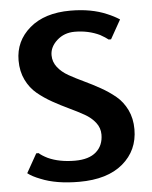

<svg xmlns="http://www.w3.org/2000/svg" viewBox="-52 -754 639 807"><g transform="rotate(-5 267.5 -350.0)"><path d="M250 10Q153 10 88 -17Q54 -30 35 -45L80 -125H90Q102 -114 126 -102Q174 -80 240 -80Q299 -80 329.5 -107Q360 -134 360 -180Q360 -208 342.5 -230.5Q325 -253 296.5 -269Q268 -285 234 -301Q200 -317 166 -336Q132 -355 103.5 -378.5Q75 -402 57.5 -438Q40 -474 40 -520Q40 -602 103 -656Q166 -710 275 -710Q363 -710 428 -682Q457 -670 480 -655L435 -575H425Q414 -584 391 -597Q343 -620 285 -620Q241 -620 210.5 -592.5Q180 -565 180 -530Q180 -502 197.5 -479.5Q215 -457 243.5 -441Q272 -425 306 -409Q340 -393 374 -374Q408 -355 436.5 -331.5Q465 -308 482.5 -272Q500 -236 500 -190Q500 -101 434.5 -45.5Q369 10 250 10Z"/></g></svg>

Font: Scada
Style: Bold
Weight: 700
Designer: Jovanny Lemonad
Foundry: Jovanny Lemonad
Version: Version 4.100;PS 004.100;hotconv 1.0.88;makeotf.lib2.5.64775